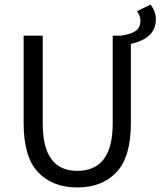

<svg xmlns="http://www.w3.org/2000/svg" viewBox="-20 -813 706 845"><path d="M84 -271V-656H168V-269Q168 -61 320 -61Q476 -61 476 -269V-656H511Q555 -662 576.5 -676.5Q598 -691 598 -723Q598 -742 583 -764L643 -793Q666 -761 666 -728Q666 -644 556 -620V-271Q556 -122 492.5 -55Q429 12 320 12Q211 12 147.5 -55Q84 -122 84 -271Z"/></svg>

Font: RibengUni
Style: Regular
Weight: 400
Designer: (1) Dr. Andrew Glass (Program Manager at Microsoft Corporation)
(2) Bivuti Chakma (Suz Moriz)
(3) Paul D. Hunt (Adobe Co
Foundry: Bivuti Chakma and Jyoti Chakma
Version: Version 1.2020